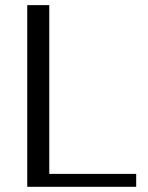

<svg xmlns="http://www.w3.org/2000/svg" viewBox="-20 -720 569 740"><path d="M169.9 -49.8H504.9V0H85V-700.2H169.9Z"/></svg>

Font: Pfennig
Style: Medium
Weight: 500
Version: Version 20120410 ; ttfautohint (v0.8)